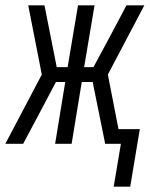

<svg xmlns="http://www.w3.org/2000/svg" viewBox="-44 -540 564 721"><path d="M445 161H383L410 0H351L304 -232H263L225 0H163L201 -232H166L101 -109L43 0H-24L113 -260L62 -520H123L169 -288H210L249 -520H311L272 -288H307L362 -390L431 -520H498L361 -260L401 -55H481Z"/></svg>

Font: Iosevka SS18 Light
Style: Italic
Weight: 300
Italic angle: -9°
Monospace: yes
Designer: Belleve Invis
Foundry: Belleve Invis
Version: Version 25.1.1; ttfautohint (v1.8.4)